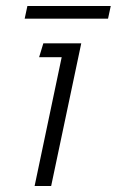

<svg xmlns="http://www.w3.org/2000/svg" viewBox="-20 -618 388 638"><path d="M62 -556 71 -598H348L339 -556ZM95 0 185 -428H110L124 -474H250L150 0Z"/></svg>

Font: Kanit ExtraLight
Style: Italic
Weight: 275
Italic angle: -12°
Designer: Katatrad Team
Foundry: CadsonDemak
Version: Version 2.000; ttfautohint (v1.8.3)